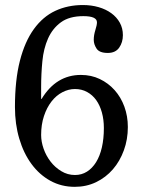

<svg xmlns="http://www.w3.org/2000/svg" viewBox="-20 -723 569 759"><path d="M275.4 15.6Q222.7 15.6 179.2 -8.3Q135.7 -32.2 104.5 -74.7Q73.2 -117.2 56.2 -174.8Q39.1 -232.4 39.1 -299.8Q39.1 -406.2 58.6 -482.4Q78.1 -558.6 113.8 -607.9Q149.4 -657.2 198.7 -680.2Q248 -703.1 307.6 -703.1Q340.8 -703.1 369.6 -694.8Q398.4 -686.5 419.9 -670.9Q441.4 -655.3 453.6 -633.3Q465.8 -611.3 465.8 -584Q465.8 -555.7 451.2 -534.7Q436.5 -513.7 406.2 -513.7Q373 -513.7 361.8 -530.8Q350.6 -547.9 350.6 -565.4Q350.6 -584 356.9 -604Q363.3 -624 363.3 -634.8Q363.3 -659.2 309.6 -659.2Q253.9 -659.2 220.7 -634.8Q187.5 -610.4 169.9 -570.8Q152.3 -531.2 147.5 -481Q142.6 -430.7 142.6 -378.9V-332H144.5Q202.1 -426.8 299.8 -426.8Q340.8 -426.8 374.5 -410.6Q408.2 -394.5 433.1 -366.7Q458 -338.9 471.7 -301.3Q485.4 -263.7 485.4 -220.7Q485.4 -171.9 469.7 -128.9Q454.1 -85.9 426.3 -53.7Q398.4 -21.5 359.9 -2.9Q321.3 15.6 275.4 15.6ZM276.4 -371.1Q251 -371.1 226.6 -358.4Q202.1 -345.7 183.6 -321.8Q165 -297.9 153.8 -264.2Q142.6 -230.5 142.6 -189.5Q142.6 -163.1 152.3 -135.3Q162.1 -107.4 179.7 -84.5Q197.3 -61.5 222.2 -46.4Q247.1 -31.2 276.4 -31.2Q302.7 -31.2 323.7 -44.4Q344.7 -57.6 359.9 -82Q375 -106.4 382.8 -140.6Q390.6 -174.8 390.6 -216.8Q390.6 -250 382.8 -278.3Q375 -306.6 360.4 -327.1Q345.7 -347.7 324.2 -359.4Q302.7 -371.1 276.4 -371.1Z"/></svg>

Font: Uchen
Style: Regular
Weight: 400
Designer: Christopher J. Fynn
Foundry: Christopher J. Fynn for DDC
Version: Version 1.000 preliminary